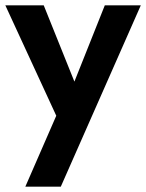

<svg xmlns="http://www.w3.org/2000/svg" viewBox="-26 -480 548 720"><path d="M502 -460 202 220H69L185 -46L-6 -460H138L253 -174L367 -460Z"/></svg>

Font: Von Semi
Style: Regular
Weight: 600
Version: Version 4.000; ttfautohint (v1.8.4.7-5d5b)